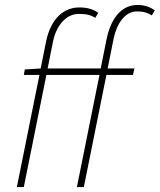

<svg xmlns="http://www.w3.org/2000/svg" viewBox="-20 -754 644 774"><path d="M290 0H318L409 -452H516L522 -478H414L438 -598C450 -656 482 -708 532 -708C560 -708 576 -702 592 -692L604 -712C588 -724 566 -734 534 -734C478 -734 430 -692 410 -598L386 -478H172L194 -588C206 -646 243 -698 298 -698C329 -698 347 -693 364 -682L376 -702C359 -715 335 -724 300 -724C239 -724 186 -682 166 -588L144 -478L80 -474L76 -452H139L48 0H76L167 -452H381Z"/></svg>

Font: Source Sans Pro ExtraLight
Style: Italic
Weight: 200
Italic angle: -11°
Designer: Paul D. Hunt
Foundry: Adobe Systems Incorporated
Version: Version 3.006;hotconv 1.0.111;makeotfexe 2.5.65597